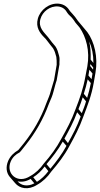

<svg xmlns="http://www.w3.org/2000/svg" viewBox="-20 -752 542 1040"><path d="M38 123C48 100 64 85 87 73C100 59 109 45 121 31C171 -32 214 -105 245 -190C258 -221 263 -230 270 -257C276 -277 280 -298 287 -317L302 -403C301 -418 305 -435 300 -450C295 -469 291 -485 280 -501L263 -521C256 -530 248 -541 240 -551C219 -577 186 -602 199 -649C210 -689 251 -721 295 -717C321 -714 335 -700 345 -682C352 -671 363 -664 371 -654C378 -646 383 -638 389 -629L411 -603C446 -553 468 -477 453 -392L443 -340C431 -271 412 -219 389 -160C367 -99 342 -54 313 -2C286 49 254 92 217 134C199 161 171 187 145 201C75 248 10 188 38 123ZM485 -386C485 -382 484 -378 484 -375L468 -395C469 -398 470 -402 470 -405ZM486 -411 471 -429C472 -467 470 -499 463 -528C478 -495 486 -457 486 -411ZM481 -354 476 -323 459 -343 464 -374ZM472 -302C467 -274 460 -248 452 -222L434 -244C442 -269 449 -294 455 -322ZM446 -203C438 -175 433 -165 423 -139L405 -161C416 -189 421 -202 428 -225ZM417 -121C397 -66 374 -23 348 23L329 -1C354 -47 378 -90 398 -144ZM340 38C315 84 285 123 253 162L232 137C264 99 294 61 320 15ZM242 175C225 198 203 219 180 233L160 208C183 194 205 173 222 150ZM166 241C129 261 94 253 75 230C96 235 121 232 146 217ZM32 205 62 240C86 269 133 280 181 249C210 233 238 207 258 177C294 135 328 92 356 39C384 -12 410 -60 432 -122C454 -180 476 -235 488 -305L497 -357C512 -444 491 -526 453 -578C436 -598 419 -619 402 -639L387 -660C378 -672 368 -681 359 -692C347 -712 329 -729 299 -732C247 -737 198 -699 185 -651C172 -604 197 -572 220 -549C232 -538 240 -524 251 -511C253 -509 267 -491 267 -491C276 -477 280 -463 285 -444C287 -433 287 -418 287 -401L273 -319C267 -300 261 -279 255 -259C248 -232 244 -226 231 -193C201 -109 158 -38 110 23C98 37 90 49 79 61C55 75 36 93 24 120C10 154 15 184 32 205Z"/></svg>

Font: Blanket
Style: Ugh
Weight: 900
Foundry: Cannot Into Space Fonts
Version: Version 0.9